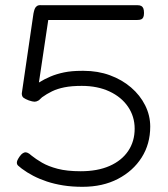

<svg xmlns="http://www.w3.org/2000/svg" viewBox="-20 -707 649 740"><path d="M298 13Q257 13 223 7.5Q189 2 160.5 -7.5Q132 -17 108 -29.5Q84 -42 64 -57Q55 -64 50 -68.5Q45 -73 45 -80Q45 -84 47 -89Q49 -94 55 -103Q62 -113 68 -116.5Q74 -120 78 -120Q81 -120 86.5 -118Q92 -116 102 -107Q118 -94 142 -80Q166 -66 202 -56.5Q238 -47 291 -47Q356 -47 402.5 -67.5Q449 -88 474 -125Q499 -162 499 -211Q499 -258 473.5 -295.5Q448 -333 402 -354.5Q356 -376 295 -376Q256 -376 228.5 -370.5Q201 -365 180.5 -355Q160 -345 142 -332Q136 -327 133.5 -324Q131 -321 127 -319Q120 -315 113 -315Q106 -315 91 -320Q78 -325 71 -330Q64 -335 64 -347L109 -655Q111 -665 113.5 -672Q116 -679 122 -683.5Q128 -688 139 -687H509Q519 -687 524.5 -684Q530 -681 532.5 -674.5Q535 -668 535 -657Q535 -647 532.5 -641Q530 -635 524.5 -632.5Q519 -630 509 -630H166L130 -389Q151 -402 174.5 -412Q198 -422 227 -428Q256 -434 295 -434H303Q357 -434 403.5 -417Q450 -400 485 -370Q520 -340 539.5 -301Q559 -262 559 -219Q559 -152 526 -100Q493 -48 434.5 -17.5Q376 13 298 13Z"/></svg>

Font: Fredoka SemiExpanded Light
Style: Regular
Weight: 300
Width: 6
Designer: Ben Nathan
Foundry: Milena B. Brandão, Ben Nathan
Version: Version 2.001